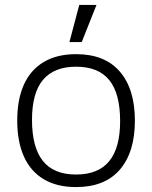

<svg xmlns="http://www.w3.org/2000/svg" viewBox="-20 -740 618 780"><path d="M289 20Q211 20 157.5 -12Q104 -44 77 -104.5Q50 -165 50 -250Q50 -336 77 -396Q104 -456 157.5 -488Q211 -520 289 -520Q406 -520 467 -449Q528 -378 528 -250Q528 -122 467 -51Q406 20 289 20ZM289 -31Q379 -31 423.5 -85Q468 -139 468 -248Q468 -360 424 -414.5Q380 -469 289 -469Q200 -469 155 -416Q110 -363 110 -253Q110 -142 154 -86.5Q198 -31 289 -31ZM302 -720H372L312 -569H262Z"/></svg>

Font: Moderustic Light
Style: Regular
Weight: 300
Designer: Tural Alisoy
Foundry: TAFT Foundry
Version: Version 2.120